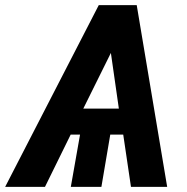

<svg xmlns="http://www.w3.org/2000/svg" viewBox="-67 -731 732 751"><path d="M445.3 0H586.9L467.8 -710.9H319.3L-46.9 0H108.9L209.5 -204.6H246.1L210 0H329.6L364.3 -204.6H415ZM366.7 -523.9 397.9 -306.2H258.8Z"/></svg>

Font: Roboto
Style: Bold Italic
Weight: 700
Italic angle: -12°
Designer: Google
Version: Version 2.137; 2017